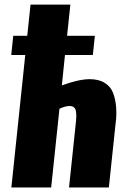

<svg xmlns="http://www.w3.org/2000/svg" viewBox="-20 -830 573 850"><path d="M30.3 0H206.5L243.2 -348.6C261.1 -356.8 276 -360.8 288.1 -360.8C301.4 -360.8 310.1 -355.6 314 -345.2C316.6 -338.1 317.9 -328.6 317.9 -316.9C317.9 -311 317.5 -304.5 316.9 -297.4L285.6 0H461.9L491.7 -282.7C494 -298.3 495.1 -313.8 495.1 -329.1C495.1 -338.2 494.8 -347.2 494.1 -356C492.2 -379.7 487.6 -400.7 480.5 -418.9C473.6 -437.2 461.4 -451.8 443.8 -462.9C426.3 -474 404.1 -479.5 377.4 -479.5C345.5 -479.5 304.4 -470.4 253.9 -452.1L267.6 -586.4H391.1L399.9 -671.4H276.9L291.5 -809.6H115.2L100.6 -671.4H38.6L29.8 -586.4H91.8Z"/></svg>

Font: Oswald
Style: Heavy
Weight: 800
Designer: Vernon Adams
Foundry: Vernon Adams
Version: 3.0; ttfautohint (v0.95.6-bc232) -l 8 -r 50 -G 200 -x 0 -w "